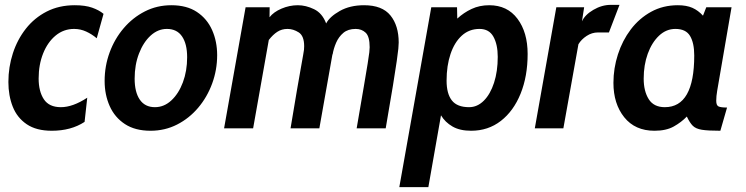

<svg xmlns="http://www.w3.org/2000/svg" viewBox="-20 -528 3068 790"><path d="M193 10Q129.5 10 90 -16.8Q50.5 -43.5 32.5 -89Q14.5 -134.5 14.5 -190.5Q14.5 -252 33 -308.8Q51.5 -365.5 86.5 -410Q121.5 -454.5 172.2 -480.5Q223 -506.5 287.5 -506.5Q330.5 -506.5 359 -496.5Q387.5 -486.5 406 -471L378 -370.5Q358 -387.5 334.5 -398.2Q311 -409 285 -409Q242 -409 209 -381.8Q176 -354.5 157.5 -308.2Q139 -262 139 -205Q139 -152 160.5 -119.5Q182 -87 230.5 -87Q279.5 -87 339 -126L328 -26.5Q272.5 10 193 10Z M599.5 10Q536 10 494 -17.5Q452 -45 431.2 -91.8Q410.5 -138.5 410.5 -195Q410.5 -256 431 -312Q451.5 -368 488.8 -411.8Q526 -455.5 576 -481Q626 -506.5 685 -506.5Q748.5 -506.5 790.2 -478.8Q832 -451 852.8 -404.2Q873.5 -357.5 873.5 -301Q873.5 -240.5 853 -184.5Q832.5 -128.5 795.5 -84.8Q758.5 -41 708.5 -15.5Q658.5 10 599.5 10ZM617.5 -87Q655 -87 685 -114.8Q715 -142.5 732.5 -189.2Q750 -236 750 -292.5Q750 -347.5 729 -378.2Q708 -409 666.5 -409Q630 -409 600 -381.8Q570 -354.5 552 -308Q534 -261.5 534 -204.5Q534 -149 555.2 -118Q576.5 -87 617.5 -87Z M902 0 990.5 -498H1089.5L1089 -457Q1105.5 -478.5 1138.2 -492.5Q1171 -506.5 1205.5 -506.5Q1238.5 -506.5 1272.2 -490.2Q1306 -474 1322 -431.5Q1336 -459 1378 -482.8Q1420 -506.5 1478 -506.5Q1552.5 -506.5 1586.5 -464.5Q1620.5 -422.5 1620.5 -353Q1620.5 -343.5 1619 -327.8Q1617.5 -312 1612.5 -277Q1607.5 -242 1596.8 -176Q1586 -110 1567 0H1447.5Q1466 -107.5 1476.8 -170.8Q1487.5 -234 1492.8 -266.5Q1498 -299 1499.5 -312.5Q1501 -326 1501 -333.5Q1501 -378 1484.5 -393.5Q1468 -409 1443.5 -409Q1412 -409 1392.8 -392.8Q1373.5 -376.5 1363 -352.2Q1352.5 -328 1348.5 -303.5L1348 -305L1294 0H1175.5Q1191.5 -97.5 1202 -158Q1212.5 -218.5 1218.5 -252Q1224.5 -285.5 1227.2 -301Q1230 -316.5 1230.8 -323.2Q1231.5 -330 1231.5 -338Q1231.5 -380.5 1209 -394.8Q1186.5 -409 1163 -409Q1139.5 -409 1121.2 -397.2Q1103 -385.5 1086 -363.5L1021.5 0Z M1623 242 1754.5 -498H1860.5L1861.5 -451.5Q1888 -476 1920.5 -491.2Q1953 -506.5 1993 -506.5Q2067.5 -506.5 2109.2 -450.8Q2151 -395 2151 -306Q2151 -214 2122 -142.5Q2093 -71 2040.8 -30.5Q1988.5 10 1918.5 10Q1872 10 1841.8 -7.5Q1811.5 -25 1794.5 -53.5L1742.5 242ZM1910 -87Q1944 -87 1970.8 -113.8Q1997.5 -140.5 2012.8 -187.5Q2028 -234.5 2028 -294Q2028 -345 2010.2 -377Q1992.5 -409 1953 -409Q1910.5 -409 1880.2 -381.5Q1850 -354 1833.8 -306Q1817.5 -258 1817.5 -196Q1817.5 -142.5 1839.2 -114.8Q1861 -87 1910 -87Z M2180.5 0 2269 -498H2383.5L2374.5 -440Q2386.5 -467 2421.5 -487.5Q2456.5 -508 2493 -508H2529L2485.5 -394.5H2440.5Q2415.5 -394.5 2393.8 -380.2Q2372 -366 2360 -346L2298 0Z M2673 10Q2593 10 2548.5 -45.5Q2504 -101 2504 -187Q2504 -247 2522.5 -304.2Q2541 -361.5 2575.5 -407Q2610 -452.5 2659 -479.5Q2708 -506.5 2769 -506.5Q2804.5 -506.5 2828.8 -495.8Q2853 -485 2872.5 -463.5L2886 -498H2990L2931 -155Q2927 -132 2927 -113.5Q2927 -94 2937 -89.8Q2947 -85.5 2971.5 -85.5L2944 10Q2893.5 10 2868.2 6Q2843 2 2830.5 -10.5Q2818 -23 2806 -48.5Q2783.5 -25 2752.2 -7.5Q2721 10 2673 10ZM2715.5 -87Q2836.5 -87 2836.5 -299.5Q2836.5 -351.5 2819.2 -380.2Q2802 -409 2759 -409Q2721 -409 2691.5 -381Q2662 -353 2645.2 -306.8Q2628.5 -260.5 2628.5 -204.5Q2628.5 -153 2649.2 -120Q2670 -87 2715.5 -87Z"/></svg>

Font: Cabin Condensed
Style: Bold Italic
Weight: 700
Width: 3
Italic angle: -10°
Designer: Pablo Impallari
Foundry: Pablo Impallari. http://www.impallari.com Igino Marini. http://www.ikern.com
Version: Version 3.001; ttfautohint (v1.8.3)